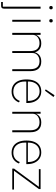

<svg xmlns="http://www.w3.org/2000/svg" viewBox="1203 -2001 998 3444"><g transform="rotate(90 1702.0 -279.0)"><path d="M100 169V-508H135V149Q135 173 123.5 186.5Q112 200 87 200H16V169ZM117 -664Q102 -664 95 -672Q88 -680 88 -691V-700Q88 -710 95 -718Q102 -726 117 -726Q133 -726 140 -718Q147 -710 147 -700V-691Q147 -680 140 -672Q133 -664 117 -664Z M352 -664Q337 -664 330 -672Q323 -680 323 -691V-700Q323 -710 330 -718Q337 -726 352 -726Q368 -726 375 -718Q382 -710 382 -700V-691Q382 -680 375 -672Q368 -664 352 -664ZM335 0V-508H370V0Z M605 0H570V-508H605V-430H608Q623 -466 658 -493Q693 -520 758 -520Q818 -520 859 -492.5Q900 -465 917 -410H920Q934 -457 974.5 -488.5Q1015 -520 1084 -520Q1168 -520 1212 -470.5Q1256 -421 1256 -326V0H1221V-321Q1221 -407 1184.5 -448Q1148 -489 1077 -489Q1038 -489 1005 -474.5Q972 -460 951.5 -431.5Q931 -403 931 -360V0H896V-321Q896 -407 859 -448Q822 -489 752 -489Q714 -489 680 -475Q646 -461 625.5 -432.5Q605 -404 605 -361Z M1622 12Q1555 12 1506.5 -19Q1458 -50 1431.5 -109Q1405 -168 1405 -254Q1405 -340 1431 -399.5Q1457 -459 1504.5 -489.5Q1552 -520 1619 -520Q1681 -520 1728 -489Q1775 -458 1801.5 -401.5Q1828 -345 1828 -268V-252H1442V-225Q1442 -132 1489.5 -75.5Q1537 -19 1623 -19Q1683 -19 1725.5 -48.5Q1768 -78 1790 -135L1817 -120Q1795 -60 1745 -24Q1695 12 1622 12ZM1619 -490Q1563 -490 1523.5 -464.5Q1484 -439 1463 -392.5Q1442 -346 1442 -284V-280H1790V-286Q1790 -348 1768.5 -393.5Q1747 -439 1708.5 -464.5Q1670 -490 1619 -490ZM1720 -740 1607 -587 1583 -600 1688 -758Z M2020 0H1985V-508H2020V-430H2023Q2039 -467 2076 -493.5Q2113 -520 2179 -520Q2262 -520 2307 -470.5Q2352 -421 2352 -326V0H2317V-320Q2317 -407 2279.5 -448Q2242 -489 2171 -489Q2132 -489 2097.5 -475Q2063 -461 2041.5 -432.5Q2020 -404 2020 -361Z M2718 12Q2651 12 2602.5 -19Q2554 -50 2527.5 -109Q2501 -168 2501 -254Q2501 -340 2527 -399.5Q2553 -459 2600.5 -489.5Q2648 -520 2715 -520Q2777 -520 2824 -489Q2871 -458 2897.5 -401.5Q2924 -345 2924 -268V-252H2538V-225Q2538 -132 2585.5 -75.5Q2633 -19 2719 -19Q2779 -19 2821.5 -48.5Q2864 -78 2886 -135L2913 -120Q2891 -60 2841 -24Q2791 12 2718 12ZM2715 -490Q2659 -490 2619.5 -464.5Q2580 -439 2559 -392.5Q2538 -346 2538 -284V-280H2886V-286Q2886 -348 2864.5 -393.5Q2843 -439 2804.5 -464.5Q2766 -490 2715 -490Z M3380 0H3004V-32L3331 -477H3014V-508H3371V-478L3043 -31H3380Z"/></g></svg>

Font: IBM Plex Sans ExtraLight
Style: Regular
Weight: 250
Designer: Mike Abbink, Paul van der Laan, Pieter van Rosmalen
Foundry: Bold Monday
Version: Version 3.201